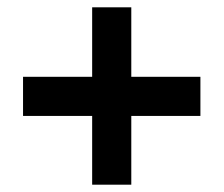

<svg xmlns="http://www.w3.org/2000/svg" viewBox="-20 -616 612 525"><path d="M339 -406H528V-299H339V-111H232V-299H43V-406H232V-596H339Z"/></svg>

Font: Noto Sans Vithkuqi
Style: Bold
Weight: 700
Version: Version 1.001; ttfautohint (v1.8.4.7-5d5b)